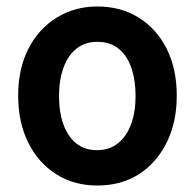

<svg xmlns="http://www.w3.org/2000/svg" viewBox="-20 -558 600 592"><path d="M280 14Q208 14 153 -21Q98 -56 67 -118.5Q36 -181 36 -263Q36 -346 67.5 -407.5Q99 -469 154.5 -503.5Q210 -538 280 -538Q353 -538 408 -503.5Q463 -469 494 -407.5Q525 -346 525 -263Q525 -181 494 -118.5Q463 -56 408.5 -21Q354 14 280 14ZM279 -95Q317 -95 343.5 -116Q370 -137 384 -174.5Q398 -212 398 -262Q398 -312 384.5 -350Q371 -388 345 -408.5Q319 -429 280 -429Q243 -429 216.5 -408.5Q190 -388 176 -350Q162 -312 162 -262Q162 -212 175.5 -174.5Q189 -137 215 -116Q241 -95 279 -95Z"/></svg>

Font: Ubuntu Sans Mono SemiBold
Style: Regular
Weight: 600
Monospace: yes
Designer: Dalton Maag Ltd
Foundry: Dalton Maag Ltd
Version: Version 1.006